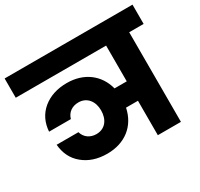

<svg xmlns="http://www.w3.org/2000/svg" viewBox="-171 -935 1177 1130"><g transform="rotate(-30 417.5 -370.0)"><path d="M-17 -609H597V-366H514C487 -470 402 -534 286 -534C220 -534 166 -516 123 -481C80 -445 57 -397 53 -338H201C212 -377 244 -401 288 -401C347 -401 381 -354 381 -294C381 -231 347 -186 288 -186C245 -186 212 -210 201 -249H53C58 -190 81 -142 124 -107C166 -72 220 -54 286 -54C407 -54 493 -122 516 -234H597V0H754V-609H852V-740H-17Z"/></g></svg>

Font: Poppins
Style: Bold
Weight: 700
Designer: Ninad Kale (Devanagari), Jonny Pinhorn (Latin)
Foundry: Indian Type Foundry
Version: 4.004